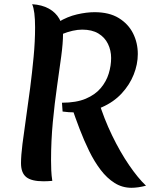

<svg xmlns="http://www.w3.org/2000/svg" viewBox="-20 -846 715 914"><path d="M449 -366Q475 -281 513.5 -201.5Q552 -122 594.5 -60Q637 2 675 38Q656 43 638.5 45.5Q621 48 606 48Q562 48 525.5 25Q489 2 459 -37.5Q429 -77 404.5 -127Q380 -177 359 -232Q338 -287 320 -340ZM258 -741Q301 -767 346.5 -777.5Q392 -788 430 -788Q500 -788 545.5 -760Q591 -732 613.5 -687Q636 -642 636 -589Q636 -540 616.5 -491Q597 -442 559 -401Q521 -360 465 -335.5Q409 -311 335 -311Q321 -311 307 -312Q293 -313 278 -315L275 -357Q343 -357 388 -376Q433 -395 459.5 -426.5Q486 -458 497.5 -495.5Q509 -533 509 -570Q509 -606 494 -637Q479 -668 448.5 -686.5Q418 -705 371 -705Q350 -705 325.5 -699.5Q301 -694 274 -683ZM80 -69Q80 -105 87 -161Q94 -217 104 -285Q114 -353 123.5 -427Q133 -501 140 -575Q147 -649 147 -716Q147 -795 133 -826Q180 -823 212.5 -805Q245 -787 262.5 -756.5Q280 -726 280 -683Q280 -642 271.5 -578Q263 -514 251.5 -434.5Q240 -355 231.5 -265.5Q223 -176 223 -83Q223 -60 224 -35.5Q225 -11 229 15Q217 16 206.5 16.5Q196 17 187 17Q130 17 105 -3Q80 -23 80 -69Z"/></svg>

Font: Merienda
Style: Bold
Weight: 700
Designer: Eduardo Rodriguez Tunni
Foundry: Eduardo Rodriguez Tunni
Version: Version 2.001